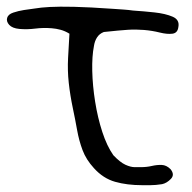

<svg xmlns="http://www.w3.org/2000/svg" viewBox="-20 -563 564 564"><path d="M398 -19Q353 -19 318 -29Q283 -39 256 -69Q233 -94 222.5 -122Q212 -150 206.5 -181Q201 -212 194 -245Q186 -283 182 -319.5Q178 -356 180 -393L184 -464Q171 -472 158 -475.5Q145 -479 132 -480Q107 -482 83.5 -479Q60 -476 37 -478Q16 -480 7 -490Q-2 -500 1 -510.5Q4 -521 19 -526Q34 -531 50 -533.5Q66 -536 82 -538Q99 -541 126 -542.5Q153 -544 197.5 -543Q242 -542 313 -537Q327 -536 342 -535Q357 -534 371 -532Q402 -530 434 -526.5Q466 -523 487 -514Q508 -505 504 -484Q502 -466 486.5 -464Q471 -462 449 -467.5Q427 -473 403 -475Q379 -477 355.5 -475.5Q332 -474 285 -469Q272 -464 265 -453Q258 -442 256 -428Q250 -398 251 -354.5Q252 -311 259.5 -264Q267 -217 280.5 -175.5Q294 -134 313 -107Q333 -86 348.5 -79Q364 -72 375.5 -72Q387 -72 394 -72Q411 -72 426 -75.5Q441 -79 455 -78.5Q469 -78 481 -66Q494 -50 482 -37.5Q470 -25 456 -22Q437 -19 421.5 -19Q406 -19 398 -19Z"/></svg>

Font: Mynerve
Style: Regular
Weight: 400
Designer: Carolina Short
Foundry: Carolina Short
Version: Version 1.000; ttfautohint (v1.8.4.7-5d5b)